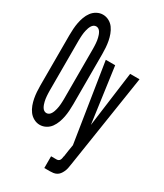

<svg xmlns="http://www.w3.org/2000/svg" viewBox="-233 -831 967 1134"><g transform="rotate(30 250.0 -264.0)"><path d="M119 8Q98 8 78.5 -2.5Q59 -13 46 -30.5Q33 -48 25.5 -68.5Q18 -89 14 -110Q10 -131 8.5 -153Q7 -175 7 -196V-539Q7 -560 8.5 -582Q10 -604 14 -625Q18 -646 25.5 -666.5Q33 -687 46 -704.5Q59 -722 78.5 -732.5Q98 -743 119 -743Q141 -743 160.5 -732.5Q180 -722 192.5 -704.5Q205 -687 212.5 -666.5Q220 -646 224 -625Q228 -604 229.5 -582Q231 -560 231 -539V-196Q231 -175 229.5 -153Q228 -131 224 -110Q220 -89 212.5 -68.5Q205 -48 192.5 -30.5Q180 -13 160.5 -2.5Q141 8 119 8ZM119 -72Q128 -72 135.5 -77Q143 -82 148 -90.5Q153 -99 156 -107.5Q159 -116 161 -124.5Q163 -133 164.5 -142Q166 -151 166.5 -160Q167 -169 167.5 -178Q168 -187 168 -196V-539Q168 -548 167.5 -557Q167 -566 166.5 -575Q166 -584 164.5 -593Q163 -602 161 -610.5Q159 -619 156 -627.5Q153 -636 148 -644.5Q143 -653 135.5 -658Q128 -663 119 -663Q110 -663 102.5 -658Q95 -653 90 -644.5Q85 -636 82 -627.5Q79 -619 77 -610.5Q75 -602 73.5 -593Q72 -584 71.5 -575Q71 -566 70.5 -557Q70 -548 70 -539V-196Q70 -187 70.5 -178Q71 -169 71.5 -160Q72 -151 73.5 -142Q75 -133 77 -124.5Q79 -116 82 -107.5Q85 -99 90 -90.5Q95 -82 102.5 -77Q110 -72 119 -72ZM271 215V135H309Q315 135 321 132Q327 129 330 123Q333 117 334 111Q335 105 336 98Q336 98 336.5 98Q337 98 337 98Q340 77 343 56Q346 35 350 14L266 -520H330L382 -143L432 -520H496L398 115Q396 130 393 144.5Q390 159 384 171Q379 182 371.5 191.5Q364 201 353.5 206.5Q343 212 331.5 213.5Q320 215 309 215Z"/></g></svg>

Font: Iosevka SS04 Medium
Style: Regular
Weight: 500
Monospace: yes
Designer: Belleve Invis
Foundry: Belleve Invis
Version: Version 19.0.0; ttfautohint (v1.8.4)